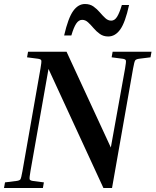

<svg xmlns="http://www.w3.org/2000/svg" viewBox="-22 -938 776 958"><path d="M113 -652 118 -680H310L531 -202L602 -596Q608 -630 606 -636.5Q604 -643 589 -645L535 -652L540 -680H734L729 -652L673 -645Q657 -643 652.5 -636.5Q648 -630 642 -596L537 0H494L220 -594L130 -84Q124 -50 126 -43.5Q128 -37 143 -35L197 -28L192 0H-2L3 -28L59 -35Q76 -37 80 -43.5Q84 -50 90 -84L180 -596Q186 -630 184 -636.5Q182 -643 167 -645ZM518 -756Q494 -756 476.5 -768.5Q459 -781 445 -797.5Q431 -814 417.5 -826.5Q404 -839 388 -839Q371 -839 358.5 -820.5Q346 -802 334 -761H298Q318 -848 343 -883Q368 -918 402 -918Q427 -918 444.5 -905.5Q462 -893 476 -876.5Q490 -860 503.5 -847.5Q517 -835 533 -835Q550 -835 562 -854Q574 -873 586 -913H622Q603 -826 578 -791Q553 -756 518 -756Z"/></svg>

Font: Inria Serif
Style: Bold Italic
Weight: 700
Italic angle: -10°
Designer: Black Foundry Team
Foundry: Black Foundry
Version: Version 1.000; ttfautohint (v1.8.3)